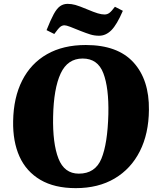

<svg xmlns="http://www.w3.org/2000/svg" viewBox="-20 -959 827 994"><path d="M48 -332Q50 -454 95 -542.5Q140 -631 223.5 -678.5Q307 -726 424 -726Q589 -726 671 -636Q753 -546 751 -390Q750 -267 704 -176Q658 -85 573.5 -35Q489 15 372 15Q262 15 189 -28Q116 -71 81 -148.5Q46 -226 48 -332ZM255 -356Q252 -217 282.5 -138.5Q313 -60 388 -60Q473 -60 505 -137.5Q537 -215 541 -368Q544 -504 515 -580Q486 -656 408 -656Q330 -656 294 -578.5Q258 -501 255 -356ZM493 -774Q469 -774 448 -780.5Q427 -787 399 -798Q365 -812 344 -820Q323 -828 314 -828Q302 -828 292 -820Q282 -812 261 -783L221 -803Q242 -856 258 -885.5Q274 -915 291 -927Q308 -939 330 -939Q350 -939 370 -933.5Q390 -928 433 -910Q466 -896 486 -890Q506 -884 521 -884Q535 -884 546 -892Q557 -900 575 -924L616 -903Q585 -831 556.5 -802.5Q528 -774 493 -774Z"/></svg>

Font: Literata 36pt ExtraBold
Style: Italic
Weight: 800
Italic angle: -2°
Designer: Latin by Veronika Burian and Jose Scaglione. Greek by Irene Vlachou. Cyrillic by Vera Evstafieva
Foundry: TypeTogether
Version: Version 3.002